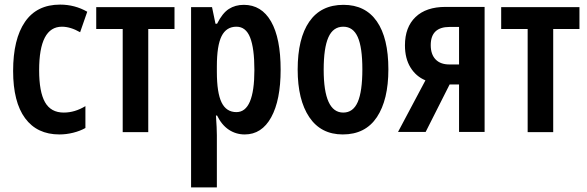

<svg xmlns="http://www.w3.org/2000/svg" viewBox="-20 -574 2550 834"><path d="M238 10Q141 10 89 -60.5Q37 -131 37 -266Q37 -404 88.5 -479Q140 -554 241 -554Q305 -554 359 -523L328 -434Q286 -458 249 -458Q150 -458 150 -269Q150 -175 175.5 -130Q201 -85 257 -85Q305 -85 351 -113V-18Q328 -5 298 2.5Q268 10 238 10Z M513 0V-448H398V-543H738V-448H624V0Z M810 240V-543H901L916 -471H923Q946 -517 974 -535Q1002 -553 1039 -553Q1116 -553 1157.5 -480.5Q1199 -408 1199 -271Q1199 -139 1158 -64.5Q1117 10 1043 10Q1005 10 974 -10.5Q943 -31 923 -72H918Q922 -16 922 13V240ZM1007 -87Q1085 -87 1085 -270Q1085 -364 1066.5 -411Q1048 -458 1007 -458Q963 -458 942.5 -417Q922 -376 922 -286V-262Q922 -171 942.5 -129Q963 -87 1007 -87Z M1469 10Q1374 10 1323.5 -65Q1273 -140 1273 -272Q1273 -407 1323.5 -480Q1374 -553 1472 -553Q1567 -553 1617 -481Q1667 -409 1667 -273Q1667 -140 1617 -65Q1567 10 1469 10ZM1471 -85Q1514 -85 1534 -131Q1554 -177 1554 -273Q1554 -368 1534 -413Q1514 -458 1471 -458Q1427 -458 1406.5 -412Q1386 -366 1386 -271Q1386 -85 1471 -85Z M1709 -1 1828 -225Q1787 -242 1763 -281Q1739 -320 1739 -377Q1739 -456 1785 -500Q1831 -544 1915 -544H2085V-1H1974V-207H1933L1829 -1ZM1932 -294H1974V-457H1933Q1851 -457 1851 -378Q1851 -338 1872 -316Q1893 -294 1932 -294Z M2272 0V-448H2157V-543H2497V-448H2383V0Z"/></svg>

Font: Noto Sans ExtraCondensed SemiBold
Style: Regular
Weight: 600
Width: 2
Designer: Monotype Design Team
Foundry: Monotype Imaging Inc.
Version: Version 2.013; ttfautohint (v1.8.4.7-5d5b)